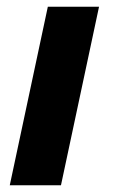

<svg xmlns="http://www.w3.org/2000/svg" viewBox="-20 -550 334 570"><path d="M9 0 122 -530H274L161 0Z"/></svg>

Font: Be Vietnam Pro
Style: Bold Italic
Weight: 700
Italic angle: -12°
Designer: Lam Bao, Tony Le, Vietanh Nguyen
Foundry: Yellow Type Foundry
Version: Version 1.002; ttfautohint (v1.8.3)